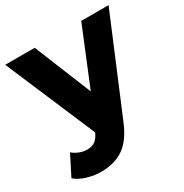

<svg xmlns="http://www.w3.org/2000/svg" viewBox="-181 -675 972 1013"><g transform="rotate(-30 305.0 -168.5)"><path d="M-6.7 153.2 55.4 30.7Q73.3 45.9 96.2 54.8Q119 63.7 141.7 63.7Q172.9 63.7 191.8 49.2Q210.8 34.8 224.8 1.2L251.8 -62.6L265.1 -81L453.4 -540.3H619.9L382 27.4Q343 124.2 286.3 163.2Q229.7 202.2 147.8 202.2Q104.4 202.2 61.9 188.9Q19.4 175.7 -6.7 153.2ZM-9.7 -540.3H169.9L350.3 -96.6L229.7 21.9Z"/></g></svg>

Font: iiserrat Thin
Style: Regular
Weight: 100
Designer: Akira Ohta
Foundry: Akira Ohta
Version: Version 1.200;Glyphs 3.3.1 (3343)